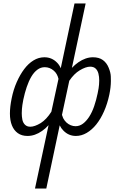

<svg xmlns="http://www.w3.org/2000/svg" viewBox="-20 -776 692 1103"><path d="M138 5Q105 5 82.5 -11Q60 -27 48.5 -55.5Q37 -84 37 -123.5Q37 -163 47 -211Q57 -261 76 -304Q95 -347 119 -379Q143 -411 172.5 -429Q202 -447 235 -447Q278 -447 308 -416Q321 -403 329 -384L408 -756H472L393 -386Q411 -405 430 -418Q472 -447 514 -447Q549 -447 571 -431Q593 -415 604.5 -386.5Q616 -358 616.5 -336.5Q617 -315 617 -311Q617 -275 608 -232Q597 -180 577.5 -136Q558 -92 533 -61Q508 -30 478 -12.5Q448 5 416 5Q374 5 344 -26Q331 -39 323 -56L246 307H181L259 -57Q241 -37 222 -24Q181 5 138 5ZM214 -69Q247 -90 275 -134L316 -323Q309 -353 289 -370Q266 -390 237 -390Q214 -390 194.5 -375.5Q175 -361 160 -335.5Q145 -310 133.5 -276Q122 -242 114 -204Q107 -168 106 -150Q105 -132 105 -125Q105 -106 108.5 -88.5Q112 -71 123.5 -59.5Q135 -48 154 -48Q179 -48 214 -69ZM438 -372Q406 -353 378 -312L336 -116Q339 -106 343 -97Q351 -82 362 -72Q373 -62 386.5 -56.5Q400 -51 414 -51Q437 -51 456.5 -65.5Q476 -80 492.5 -105.5Q509 -131 521 -166Q533 -201 541 -240Q548 -273 549 -290.5Q550 -308 550 -314Q550 -335 545.5 -353Q541 -371 529.5 -382Q518 -393 498 -393Q473 -393 438 -372Z"/></svg>

Font: Isabella Sans
Style: Italic
Weight: 400
Italic angle: -12°
Designer: Christian Thalmann (Catharsis Fonts), Cristiano Sobral
Foundry: The Isabella Sans Project Authors
Version: Version 2.026; ttfautohint (v1.8.4.7-5d5b-dirty)